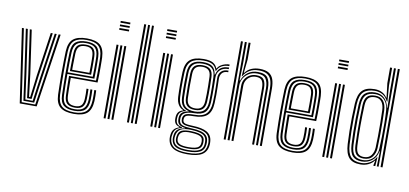

<svg xmlns="http://www.w3.org/2000/svg" viewBox="-84 -1087 3286 1541"><g transform="rotate(10 1559.5 -316.0)"><path d="M107.2 0 19.2 -600H35.2L120.8 -12.8H231.5L318.8 -600H334.8L245 0ZM132.5 -26 104.2 -231.8 51.2 -600H67.2L119.5 -236.2L146 -38.8H206.2L233.2 -235.2L286.8 -600H302.5L248.5 -230.2L220 -26ZM157.8 -51.8 134.5 -240.8 83.5 -600H99.2L150 -245.5L171.5 -64.8H181L203 -245L254.5 -600H270.5L218.2 -240.8L194.5 -51.8Z M549 7.5Q474.8 7.5 438 -21.5Q401.2 -50.5 398.2 -121.8Q396.8 -166.2 396 -212.4Q395.2 -258.5 395.2 -304.5Q395.2 -350.5 396.1 -394.2Q397 -438 398.2 -477Q401.8 -549 438.1 -578.2Q474.5 -607.5 548.2 -607.5Q622.8 -607.5 657 -577.9Q691.2 -548.2 694.5 -478.5Q695 -471 695.2 -448.6Q695.5 -426.2 695.6 -395.6Q695.8 -365 695.2 -332.8Q694.8 -300.5 693.2 -273.5H474.8Q475 -247 475.2 -222.8Q475.5 -198.5 476 -175Q476.5 -151.5 477.2 -126.8Q478.8 -89 495.4 -72.5Q512 -56 549 -56Q580.5 -56 596.9 -71.4Q613.2 -86.8 615.2 -126Q616.2 -143.8 616 -167.5Q615.8 -191.2 614.5 -209.8H630.5Q631.8 -188.2 631.8 -164.4Q631.8 -140.5 631 -125.5Q628.8 -81.5 609.6 -62.4Q590.5 -43.2 549 -43.2Q503.8 -43.2 483.5 -62.8Q463.2 -82.2 461.5 -126.2Q460.5 -153.5 459.9 -181Q459.2 -208.5 459 -235.2Q458.8 -262 458.5 -286.5H678Q679 -313.5 679.4 -343.5Q679.8 -373.5 679.6 -401.2Q679.5 -429 679.2 -449.6Q679 -470.2 678.5 -477.8Q675.8 -540.8 645.5 -567.8Q615.2 -594.8 548.2 -594.8Q482.2 -594.8 449.5 -568Q416.8 -541.2 414 -474.8Q412.5 -440.2 411.8 -397.1Q411 -354 411 -307Q411 -260 411.8 -213.2Q412.5 -166.5 414 -124.8Q416.5 -61.2 447.5 -33.2Q478.5 -5.2 549 -5.2Q614.5 -5.2 645 -32.5Q675.5 -59.8 678.5 -123.8Q679 -134.2 679.1 -149.5Q679.2 -164.8 679 -180.9Q678.8 -197 677.8 -209.8H693.5Q695 -190.5 695.1 -164.8Q695.2 -139 694.5 -123Q691 -53.2 657.1 -22.9Q623.2 7.5 549 7.5ZM549 -17.8Q490.5 -17.8 461.4 -41.5Q432.2 -65.2 429.8 -124.5Q428.5 -161.2 427.8 -205.5Q427 -249.8 427 -296.9Q427 -344 427.6 -389.4Q428.2 -434.8 429.8 -473.8Q432.2 -533.8 461 -558Q489.8 -582.2 548.2 -582.2Q606.8 -582.2 633.5 -557.9Q660.2 -533.5 662.8 -477.5Q663.2 -468.2 663.6 -440Q664 -411.8 663.9 -374.2Q663.8 -336.8 662.5 -299.5H442.8Q442.8 -255.5 443.5 -209.6Q444.2 -163.8 445.8 -125.5Q447.8 -73.5 472.5 -52.1Q497.2 -30.8 549 -30.8Q598 -30.8 621.1 -52.2Q644.2 -73.8 647 -124.8Q647.8 -140.2 647.6 -165.1Q647.5 -190 646.2 -209.8H662Q663.2 -189.5 663.4 -164.9Q663.5 -140.2 662.8 -124.2Q660 -67.2 633.5 -42.5Q607 -17.8 549 -17.8ZM442.8 -312.5H647Q648 -345.8 648 -379.5Q648 -413.2 647.8 -439.6Q647.5 -466 647 -476.5Q644.8 -526 621.9 -547.6Q599 -569.2 548.2 -569.2Q495.8 -569.2 471.9 -547.1Q448 -525 445.8 -473Q444.2 -436.5 443.6 -394.4Q443 -352.2 442.8 -312.5ZM458.8 -325.8Q458.8 -344.2 459.1 -369.2Q459.5 -394.2 460 -421.1Q460.5 -448 461.5 -472.2Q463.2 -517.8 483.6 -537.2Q504 -556.8 548.2 -556.8Q590.8 -556.8 610 -538Q629.2 -519.2 631 -476Q631.5 -465.5 631.9 -441.4Q632.2 -417.2 632.1 -386.8Q632 -356.2 631.2 -325.8ZM474.8 -338.8H615.5Q616.2 -368.8 616.2 -396.8Q616.2 -424.8 616 -445.8Q615.8 -466.8 615.2 -475Q613.8 -510.2 599 -527.1Q584.2 -544 548.2 -544Q511 -544 494.9 -526.8Q478.8 -509.5 477.2 -471.8Q476.8 -448.2 476.1 -426.1Q475.5 -404 475.2 -382.5Q475 -361 474.8 -338.8Z M790.5 -778.5V-793H869.8V-778.5ZM790.5 -720.8V-735.2H869.8V-720.8ZM790.5 -749.8V-764H869.8V-749.8ZM854 0V-600H869.8V0ZM790.5 0V-600H806.5V0ZM822.2 0V-600H838V0Z M1044.2 0V-800H1060V0ZM980.8 0V-800H996.8V0ZM1012.5 0V-800H1028.2V0Z M1171 -778.5V-793H1250.2V-778.5ZM1171 -720.8V-735.2H1250.2V-720.8ZM1171 -749.8V-764H1250.2V-749.8ZM1234.5 0V-600H1250.2V0ZM1171 0V-600H1187V0ZM1202.8 0V-600H1218.5V0Z M1501 168.5Q1423.2 168.5 1384.4 144Q1345.5 119.5 1341 68.2Q1340.5 61.2 1340.8 53.9Q1341 46.5 1342 39.2Q1344.8 10 1359.5 -7.4Q1374.2 -24.8 1402.5 -32.5V-36Q1381.2 -42.2 1370.8 -54.1Q1360.2 -66 1358.2 -87.2Q1358 -92.2 1358 -98.5Q1358 -104.8 1358.2 -110Q1359.8 -133.8 1370.5 -149.1Q1381.2 -164.5 1408 -172V-175.5Q1384.8 -183.5 1368.8 -208Q1352.8 -232.5 1350.5 -272Q1349.2 -295.8 1348.8 -320.1Q1348.2 -344.5 1348.2 -369.5Q1348.2 -394.5 1348.8 -420.9Q1349.2 -447.2 1350.2 -474.8Q1353.2 -545.8 1389 -576.6Q1424.8 -607.5 1500 -607.5Q1550.5 -607.5 1576 -593.1Q1601.5 -578.8 1611.2 -550.8H1614.5Q1624 -568 1640.9 -579Q1657.8 -590 1676.9 -595.1Q1696 -600.2 1711.8 -600V-587Q1671.8 -587.2 1646.9 -571.1Q1622 -555 1613.2 -530.2H1609.5Q1601.2 -563 1576.2 -578.9Q1551.2 -594.8 1500 -594.8Q1433.5 -594.8 1401 -567.1Q1368.5 -539.5 1366.2 -475.2Q1364.8 -437.2 1364.1 -403.9Q1363.5 -370.5 1364 -338.9Q1364.5 -307.2 1366.2 -273.5Q1368.5 -229.8 1385.6 -206Q1402.8 -182.2 1430.8 -175V-171.5Q1399 -164 1386.1 -149.8Q1373.2 -135.5 1371.8 -110Q1371.2 -104.2 1371.2 -98.6Q1371.2 -93 1371.8 -87Q1373.5 -66 1384.5 -55Q1395.5 -44 1424.2 -36V-32.5Q1389.8 -25.2 1374.4 -8.6Q1359 8 1355.5 39.2Q1354.2 47.2 1353.6 53Q1353 58.8 1354 68Q1358.5 113.8 1392.4 135.4Q1426.2 157 1501 157Q1577.8 157 1612.8 135Q1647.8 113 1652.2 64Q1653.2 55 1653.1 48.4Q1653 41.8 1651.8 33Q1647 -9.8 1612.5 -29.5Q1578 -49.2 1503.5 -51.5Q1471.2 -52.8 1451.9 -56.5Q1432.5 -60.2 1423.2 -67.8Q1414 -75.2 1411.8 -87Q1410.8 -91.2 1410.5 -98.9Q1410.2 -106.5 1410.5 -110.2Q1414.2 -135.8 1434.1 -144.9Q1454 -154 1500.2 -153.8Q1570.2 -153.2 1599.9 -183.8Q1629.5 -214.2 1632.5 -273.8Q1634.2 -310.2 1634.5 -339.2Q1634.8 -368.2 1634.1 -399.6Q1633.5 -431 1632.5 -474.2Q1631.5 -508.2 1651.9 -529.6Q1672.2 -551 1711.8 -550V-537.2Q1677.2 -537.8 1661.6 -519Q1646 -500.2 1646.8 -471.5Q1647.8 -436.2 1648.5 -405.2Q1649.2 -374.2 1649.2 -342.5Q1649.2 -310.8 1647.2 -273.2Q1643.8 -202.8 1609 -172Q1574.2 -141.2 1500 -141.2Q1474 -141.2 1458 -138.5Q1442 -135.8 1434.1 -128.6Q1426.2 -121.5 1424.8 -108Q1424.5 -106.8 1424.5 -100.5Q1424.5 -94.2 1425.2 -91.2Q1427.2 -81.2 1435.1 -75.6Q1443 -70 1459.5 -67.5Q1476 -65 1503.8 -64Q1584.8 -61.8 1623.4 -38.6Q1662 -15.5 1666 33.5Q1666.8 41.8 1666.9 49.1Q1667 56.5 1666.2 64Q1662 118 1622.8 143.2Q1583.5 168.5 1501 168.5ZM1501 133.8Q1545.8 133.8 1572.5 125.6Q1599.2 117.5 1611.6 102.2Q1624 87 1625.2 65.5Q1626 55.2 1625.9 48.6Q1625.8 42 1624.8 33Q1622.8 13.8 1610.2 0.5Q1597.8 -12.8 1571.8 -20.2Q1545.8 -27.8 1503 -29.8Q1442.5 -32.5 1414.2 -16.1Q1386 0.2 1380.2 39.8Q1379.2 46.8 1378.8 53.4Q1378.2 60 1379.2 69Q1383 103.8 1412 118.8Q1441 133.8 1501 133.8ZM1501 122.5Q1445.5 122.5 1420.1 109.8Q1394.8 97 1391.8 68.2Q1391 61.2 1391.4 54.5Q1391.8 47.8 1393 39Q1398 2.8 1424.6 -9.2Q1451.2 -21.2 1504.8 -19.5Q1540 -18.2 1563 -12.4Q1586 -6.5 1597.9 4.8Q1609.8 16 1611.8 33.2Q1613 44 1612.9 50.2Q1612.8 56.5 1612 64.2Q1609 95.2 1583.1 108.9Q1557.2 122.5 1501 122.5ZM1501 110.5Q1533.2 110.5 1553.6 106Q1574 101.5 1584.6 91.1Q1595.2 80.8 1597.2 64Q1598.2 56.2 1598.4 48.8Q1598.5 41.2 1596.8 33.2Q1595.2 20.2 1585.4 11.9Q1575.5 3.5 1555.5 -1.1Q1535.5 -5.8 1503.2 -7.2Q1454.5 -9.8 1432.4 1.9Q1410.2 13.5 1406.5 39Q1404.8 46 1404.6 54Q1404.5 62 1405.5 68.2Q1408.2 89.8 1430.4 100.1Q1452.5 110.5 1501 110.5ZM1501 145.8Q1432.2 145.8 1401.1 127.6Q1370 109.5 1366 68Q1365.5 59.8 1365.8 53.5Q1366 47.2 1367 39Q1370.2 6.5 1389.2 -10.4Q1408.2 -27.2 1449.2 -32.8V-36.2Q1417 -40.5 1401.8 -52.2Q1386.5 -64 1383.8 -87Q1383 -93 1383 -98.9Q1383 -104.8 1383.2 -110.2Q1384.8 -137.5 1402 -152.1Q1419.2 -166.8 1453.2 -172V-175Q1420.8 -182 1402.4 -205.6Q1384 -229.2 1381.8 -274.5Q1380.2 -304 1379.9 -335.8Q1379.5 -367.5 1380 -402Q1380.5 -436.5 1381.8 -474.2Q1384 -532.8 1413 -557.5Q1442 -582.2 1500 -582.2Q1551.8 -582.2 1576.5 -562.9Q1601.2 -543.5 1607 -499.8H1610.5Q1616.5 -524.5 1629.1 -541.1Q1641.8 -557.8 1662.1 -566.5Q1682.5 -575.2 1711.8 -575.5V-562.5Q1666.2 -563.2 1641.2 -538.5Q1616.2 -513.8 1617.8 -475.5Q1618.8 -439.5 1619.1 -405.1Q1619.5 -370.8 1619.1 -338.2Q1618.8 -305.8 1617.5 -275Q1614.5 -217.5 1586.4 -191.6Q1558.2 -165.8 1499.8 -166Q1471.2 -166.2 1449 -161.1Q1426.8 -156 1413.6 -144.4Q1400.5 -132.8 1398.2 -112.5Q1397.5 -106.2 1397.6 -98.9Q1397.8 -91.5 1398.2 -87.5Q1401.8 -61.2 1427.4 -52.4Q1453 -43.5 1503.2 -41.8Q1546.8 -40.5 1576.1 -32.4Q1605.5 -24.2 1621.1 -8.2Q1636.8 7.8 1639.5 32.8Q1640.2 40 1640.5 47.9Q1640.8 55.8 1640 64Q1636.2 109.2 1601.6 127.5Q1567 145.8 1501 145.8ZM1500 -180Q1549.5 -180 1574.5 -202.2Q1599.5 -224.5 1602 -274.8Q1603.5 -307.8 1603.8 -339.4Q1604 -371 1603.5 -404.2Q1603 -437.5 1601.5 -475.2Q1599.8 -526.8 1574.4 -548Q1549 -569.2 1500 -569.2Q1445.8 -569.2 1422.5 -545.8Q1399.2 -522.2 1397.5 -473.8Q1396 -416.5 1395.9 -371.4Q1395.8 -326.2 1397.5 -273Q1399.5 -224.5 1424.9 -202.2Q1450.2 -180 1500 -180ZM1500 -192.5Q1456 -192.5 1435.4 -212.8Q1414.8 -233 1413.2 -275.2Q1411.5 -323 1411.6 -370.5Q1411.8 -418 1413.2 -473Q1414.8 -517.8 1435.8 -537.2Q1456.8 -556.8 1500 -556.8Q1542.2 -556.8 1563.2 -537.6Q1584.2 -518.5 1585.8 -475.2Q1587.2 -437 1587.8 -403.5Q1588.2 -370 1587.9 -338.8Q1587.5 -307.5 1586 -275.8Q1584 -232 1562.9 -212.2Q1541.8 -192.5 1500 -192.5ZM1500 -205.2Q1533 -205.2 1550.8 -222Q1568.5 -238.8 1570.2 -276.8Q1571.8 -306.2 1572.1 -337.2Q1572.5 -368.2 1571.9 -402.4Q1571.2 -436.5 1570 -474.8Q1568.5 -512.8 1550.4 -528.4Q1532.2 -544 1500 -544Q1466 -544 1448 -527.9Q1430 -511.8 1428.8 -472.5Q1427.5 -421.5 1427.2 -373.4Q1427 -325.2 1428.8 -275.8Q1430.5 -238.8 1448 -222Q1465.5 -205.2 1500 -205.2Z M2064 0V-464.8Q2064 -506.5 2054.1 -535.4Q2044.2 -564.2 2019.9 -579.2Q1995.5 -594.2 1952 -594.2Q1908.2 -594.2 1876.8 -575.9Q1845.2 -557.5 1827.2 -524.5H1823.8L1831.5 -645.8V-800H1847.5V-665.2L1836 -554.8H1839.2Q1859.8 -582.8 1889.8 -595.2Q1919.8 -607.8 1956 -607.8Q2004.2 -607.8 2031.1 -591.4Q2058 -575 2068.9 -543.6Q2079.8 -512.2 2079.8 -467V0ZM1769.2 0V-800H1785.2V0ZM1832.8 0V-450Q1832.8 -477.5 1846.1 -500.9Q1859.5 -524.2 1883.6 -538.5Q1907.8 -552.8 1939.8 -552.8Q1985 -552.8 2000.9 -528.8Q2016.8 -504.8 2016.8 -460.5V0H2001V-459.8Q2001 -497 1988.2 -518.2Q1975.5 -539.5 1937.8 -539.5Q1912.8 -539.5 1892.6 -527.9Q1872.5 -516.2 1860.9 -496.2Q1849.2 -476.2 1849.2 -451L1848.5 0ZM1801 0V-800H1816.8V-625.8L1813.2 -488.2H1817.2Q1832 -531.5 1865.8 -556.1Q1899.5 -580.8 1947.5 -580.5Q2006.8 -580.2 2027.5 -550.1Q2048.2 -520 2048.2 -464V0H2032.5V-462.5Q2032.5 -513 2013.9 -540.1Q1995.2 -567.2 1943.2 -567.2Q1904.5 -567.2 1876.2 -550.1Q1848 -533 1832.6 -506.1Q1817.2 -479.2 1817.2 -449.2V0Z M2330.8 7.5Q2256.5 7.5 2219.8 -21.5Q2183 -50.5 2180 -121.8Q2178.5 -166.2 2177.8 -212.4Q2177 -258.5 2177 -304.5Q2177 -350.5 2177.9 -394.2Q2178.8 -438 2180 -477Q2183.5 -549 2219.9 -578.2Q2256.2 -607.5 2330 -607.5Q2404.5 -607.5 2438.8 -577.9Q2473 -548.2 2476.2 -478.5Q2476.8 -471 2477 -448.6Q2477.2 -426.2 2477.4 -395.6Q2477.5 -365 2477 -332.8Q2476.5 -300.5 2475 -273.5H2256.5Q2256.8 -247 2257 -222.8Q2257.2 -198.5 2257.8 -175Q2258.2 -151.5 2259 -126.8Q2260.5 -89 2277.1 -72.5Q2293.8 -56 2330.8 -56Q2362.2 -56 2378.6 -71.4Q2395 -86.8 2397 -126Q2398 -143.8 2397.8 -167.5Q2397.5 -191.2 2396.2 -209.8H2412.2Q2413.5 -188.2 2413.5 -164.4Q2413.5 -140.5 2412.8 -125.5Q2410.5 -81.5 2391.4 -62.4Q2372.2 -43.2 2330.8 -43.2Q2285.5 -43.2 2265.2 -62.8Q2245 -82.2 2243.2 -126.2Q2242.2 -153.5 2241.6 -181Q2241 -208.5 2240.8 -235.2Q2240.5 -262 2240.2 -286.5H2459.8Q2460.8 -313.5 2461.1 -343.5Q2461.5 -373.5 2461.4 -401.2Q2461.2 -429 2461 -449.6Q2460.8 -470.2 2460.2 -477.8Q2457.5 -540.8 2427.2 -567.8Q2397 -594.8 2330 -594.8Q2264 -594.8 2231.2 -568Q2198.5 -541.2 2195.8 -474.8Q2194.2 -440.2 2193.5 -397.1Q2192.8 -354 2192.8 -307Q2192.8 -260 2193.5 -213.2Q2194.2 -166.5 2195.8 -124.8Q2198.2 -61.2 2229.2 -33.2Q2260.2 -5.2 2330.8 -5.2Q2396.2 -5.2 2426.8 -32.5Q2457.2 -59.8 2460.2 -123.8Q2460.8 -134.2 2460.9 -149.5Q2461 -164.8 2460.8 -180.9Q2460.5 -197 2459.5 -209.8H2475.2Q2476.8 -190.5 2476.9 -164.8Q2477 -139 2476.2 -123Q2472.8 -53.2 2438.9 -22.9Q2405 7.5 2330.8 7.5ZM2330.8 -17.8Q2272.2 -17.8 2243.1 -41.5Q2214 -65.2 2211.5 -124.5Q2210.2 -161.2 2209.5 -205.5Q2208.8 -249.8 2208.8 -296.9Q2208.8 -344 2209.4 -389.4Q2210 -434.8 2211.5 -473.8Q2214 -533.8 2242.8 -558Q2271.5 -582.2 2330 -582.2Q2388.5 -582.2 2415.2 -557.9Q2442 -533.5 2444.5 -477.5Q2445 -468.2 2445.4 -440Q2445.8 -411.8 2445.6 -374.2Q2445.5 -336.8 2444.2 -299.5H2224.5Q2224.5 -255.5 2225.2 -209.6Q2226 -163.8 2227.5 -125.5Q2229.5 -73.5 2254.2 -52.1Q2279 -30.8 2330.8 -30.8Q2379.8 -30.8 2402.9 -52.2Q2426 -73.8 2428.8 -124.8Q2429.5 -140.2 2429.4 -165.1Q2429.2 -190 2428 -209.8H2443.8Q2445 -189.5 2445.1 -164.9Q2445.2 -140.2 2444.5 -124.2Q2441.8 -67.2 2415.2 -42.5Q2388.8 -17.8 2330.8 -17.8ZM2224.5 -312.5H2428.8Q2429.8 -345.8 2429.8 -379.5Q2429.8 -413.2 2429.5 -439.6Q2429.2 -466 2428.8 -476.5Q2426.5 -526 2403.6 -547.6Q2380.8 -569.2 2330 -569.2Q2277.5 -569.2 2253.6 -547.1Q2229.8 -525 2227.5 -473Q2226 -436.5 2225.4 -394.4Q2224.8 -352.2 2224.5 -312.5ZM2240.5 -325.8Q2240.5 -344.2 2240.9 -369.2Q2241.2 -394.2 2241.8 -421.1Q2242.2 -448 2243.2 -472.2Q2245 -517.8 2265.4 -537.2Q2285.8 -556.8 2330 -556.8Q2372.5 -556.8 2391.8 -538Q2411 -519.2 2412.8 -476Q2413.2 -465.5 2413.6 -441.4Q2414 -417.2 2413.9 -386.8Q2413.8 -356.2 2413 -325.8ZM2256.5 -338.8H2397.2Q2398 -368.8 2398 -396.8Q2398 -424.8 2397.8 -445.8Q2397.5 -466.8 2397 -475Q2395.5 -510.2 2380.8 -527.1Q2366 -544 2330 -544Q2292.8 -544 2276.6 -526.8Q2260.5 -509.5 2259 -471.8Q2258.5 -448.2 2257.9 -426.1Q2257.2 -404 2257 -382.5Q2256.8 -361 2256.5 -338.8Z M2572.2 -778.5V-793H2651.5V-778.5ZM2572.2 -720.8V-735.2H2651.5V-720.8ZM2572.2 -749.8V-764H2651.5V-749.8ZM2635.8 0V-600H2651.5V0ZM2572.2 0V-600H2588.2V0ZM2604 0V-600H2619.8V0Z M3063.8 0H3047.8V-800H3063.8ZM3032 0H3017.2L3020.5 -123H3017.2Q3009.2 -73.8 2973.9 -45.8Q2938.5 -17.8 2890.5 -17.8Q2841 -17.8 2816.1 -44.4Q2791.2 -71 2787.2 -136.5Q2784.8 -185.8 2783.6 -238.4Q2782.5 -291 2783.5 -347.5Q2784.5 -404 2787.5 -464.8Q2790.8 -529.8 2818.8 -555.8Q2846.8 -581.8 2901.8 -581.8Q2947.5 -581.8 2977 -554.2Q3006.5 -526.8 3015.8 -478H3019.5L3016.2 -626.5V-800H3032ZM2897 -30.2Q2929 -30.2 2954.5 -44.5Q2980 -58.8 2995.6 -84.8Q3011.2 -110.8 3012.8 -146.2Q3015 -191.8 3016.1 -245.8Q3017.2 -299.8 3016.8 -353.8Q3016.2 -407.8 3013.2 -452.8Q3010.8 -487.8 2997.6 -513.8Q2984.5 -539.8 2961.5 -554.4Q2938.5 -569 2905.8 -569Q2853.8 -569 2829.8 -544.9Q2805.8 -520.8 2803.2 -464.2Q2800.8 -403 2799.9 -349.4Q2799 -295.8 2799.9 -243.9Q2800.8 -192 2803.2 -135.8Q2805.8 -79.2 2827.6 -54.8Q2849.5 -30.2 2897 -30.2ZM2901 -43.2Q2859.5 -43.2 2840.2 -65Q2821 -86.8 2818.8 -137Q2816.8 -192.5 2816 -244.9Q2815.2 -297.2 2816 -351.2Q2816.8 -405.2 2819 -465.5Q2821 -513.8 2841.5 -535.4Q2862 -557 2907.2 -557Q2950.8 -557 2973.1 -529.6Q2995.5 -502.2 2997.8 -452.8Q2999.5 -414 3000.2 -362.5Q3001 -311 3000.5 -254.9Q3000 -198.8 2997.8 -146.2Q2996 -104 2972.8 -73.6Q2949.5 -43.2 2901 -43.2ZM2901.5 -56Q2941.2 -56 2960.8 -82.8Q2980.2 -109.5 2982 -146.8Q2983.8 -187.8 2984.4 -240.9Q2985 -294 2984.5 -349.4Q2984 -404.8 2982 -452.5Q2980 -496.5 2961.6 -520.2Q2943.2 -544 2907.5 -544Q2871 -544 2853.9 -525.6Q2836.8 -507.2 2835 -465.5Q2831.5 -378.8 2831.2 -300.1Q2831 -221.5 2834.8 -137Q2836.8 -91.5 2853.1 -73.8Q2869.5 -56 2901.5 -56ZM2884.5 7.5Q2818.8 7.5 2789.5 -26.9Q2760.2 -61.2 2756 -136Q2753 -190.5 2752 -242.9Q2751 -295.2 2752 -349.9Q2753 -404.5 2756 -465Q2760.2 -540.2 2792.8 -573.9Q2825.2 -607.5 2893.8 -607.5Q2928.8 -607.5 2955 -593.8Q2981.2 -580 2994.8 -557H2998.5L2984.5 -672.2V-800H3001V-655L3010.8 -527H3005.8Q2988.5 -563.2 2960.4 -578.9Q2932.2 -594.5 2898.2 -594.5Q2837.8 -594.5 2806.6 -565.6Q2775.5 -536.8 2771.8 -465.5Q2768.8 -403 2767.8 -348.2Q2766.8 -293.5 2767.9 -241.5Q2769 -189.5 2771.8 -135Q2776 -64 2803.9 -34.6Q2831.8 -5.2 2888 -5.2Q2924.8 -5.2 2956.4 -22.9Q2988 -40.5 3005.8 -73H3009.8L3004.5 0H2989.2V-6L2996.8 -42.5H2993.5Q2977.2 -20.2 2948.8 -6.4Q2920.2 7.5 2884.5 7.5Z"/></g></svg>

Font: Big Shoulders Inline Text Thin
Style: Regular
Weight: 400
Version: Version 2.002